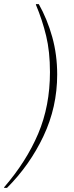

<svg xmlns="http://www.w3.org/2000/svg" viewBox="-89 -761 359 930"><path d="M-69 149V146Q39 21 96 -113.5Q153 -248 153 -412Q153 -511 134.5 -587.5Q116 -664 85 -738V-741H99Q140 -668 164 -582Q188 -496 188 -400Q188 -242 121.5 -101.5Q55 39 -55 149Z"/></svg>

Font: Spectral ExtraLight
Style: Italic
Weight: 275
Italic angle: -10°
Designer: Jean-Baptiste Levee
Foundry: Production Type
Version: Version 2.001